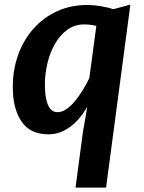

<svg xmlns="http://www.w3.org/2000/svg" viewBox="-20 -586 636 849"><path d="M314 243.5 346.5 -1 366 -114.5Q347.5 -81 321.8 -53.2Q296 -25.5 264 -8.8Q232 8 194.5 8Q113.5 8 75 -49Q36.5 -106 36.5 -202Q36.5 -277 60 -342.8Q83.5 -408.5 127.2 -458.2Q171 -508 231.8 -536Q292.5 -564 366.5 -564Q393.5 -564 425.5 -558.8Q457.5 -553.5 481.5 -545.5L556.5 -565.5L449 243.5ZM234.5 -90Q254.5 -90 274.5 -104Q294.5 -118 313 -140.8Q331.5 -163.5 347.5 -190Q363.5 -216.5 375 -240.5L406 -471.5Q394 -474.5 380.8 -476.2Q367.5 -478 353 -478Q309.5 -478 277 -454Q244.5 -430 222.5 -391Q200.5 -352 189.5 -305.2Q178.5 -258.5 178.5 -213Q178.5 -176.5 184 -148.8Q189.5 -121 201.8 -105.5Q214 -90 234.5 -90Z"/></svg>

Font: Merriweather Sans SemiBold
Style: Italic
Weight: 600
Italic angle: -7.5°
Designer: Eben Sorkin
Foundry: Eben Sorkin
Version: Version 2.001